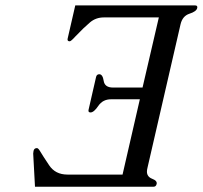

<svg xmlns="http://www.w3.org/2000/svg" viewBox="-20 -706 766 726"><path d="M443.4 -45.9 508.8 -330.6H399.9Q368.7 -330.6 351.8 -305.7Q335 -280.8 322.3 -280.8Q312.5 -280.8 314.9 -291L343.3 -415Q345.7 -425.3 355.5 -425.3Q368.2 -425.3 372.1 -400.1Q376 -375 407.2 -375H519L580.6 -640.1H372.1Q342.8 -640.1 320.6 -621.6Q298.3 -603 266.1 -569.3Q248.5 -549.8 243.7 -549.8Q233.4 -549.8 235.8 -560.1L264.6 -685.5H717.8Q726.1 -685.5 726.1 -678.7Q726.1 -677.2 725.6 -675.3Q722.7 -662.6 696.3 -654.1Q669.9 -645.5 662.6 -613.8L537.6 -71.3Q535.6 -63.5 535.6 -57.1Q535.6 -37.6 555.4 -30Q575.2 -22.5 572.3 -10.3Q569.8 0 561 0H112.3L105.5 -125.5Q105.5 -129.4 106.9 -135.7Q109.4 -146 119.6 -146Q124.5 -146 130.9 -135.3Q142.6 -115.7 166 -80.8Q189.5 -45.9 234.9 -45.9Z"/></svg>

Font: Caudex
Style: Italic
Weight: 400
Italic angle: -13°
Version: Version 1.04